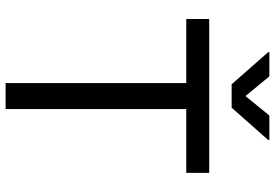

<svg xmlns="http://www.w3.org/2000/svg" viewBox="-168 -814 982 686"><g transform="rotate(90 323.0 -471.0)"><path d="M47.9 -645.5H276.9V0H369.6V-645.5H597.7V-727.5H47.9ZM252.9 -942.4H166.5V-938L281.2 -807.6H364.7L480 -938V-942.4H392.6L323.2 -856.9Z"/></g></svg>

Font: Raveo
Style: Regular
Weight: 400
Designer: Jakub Foglar, Rasmus Andersson (Inter)
Foundry: Jakubfoglar.com
Version: Version 1.100;Glyphs 3.2.3 (3260)